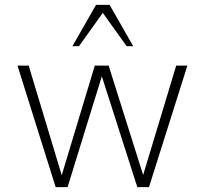

<svg xmlns="http://www.w3.org/2000/svg" viewBox="-20 -770 864 790"><path d="M705 -500 569 -50 427 -500H370L234 -49L98 -500H52L209 0H258L399 -456L545 0H593L751 -500ZM278 -580H305L403 -717L501 -580H528L431 -750H375Z"/></svg>

Font: Perun ExtraLight
Style: Regular
Weight: 200
Foundry: Copyright (c) Stefan Peev, Context Ltd, 2016
Version: Version 1.089